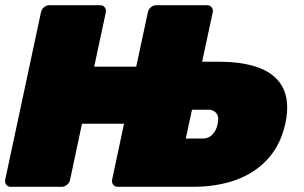

<svg xmlns="http://www.w3.org/2000/svg" viewBox="-23 -720 1171 740"><path d="M19 0Q8 0 1.5 -7.5Q-5 -15 -3 -27L135 -673Q137 -684 146.5 -692Q156 -700 167 -700H363Q374 -700 380.5 -692Q387 -684 385 -673L340 -463H502L547 -673Q549 -684 558.5 -692Q568 -700 579 -700H775Q786 -700 792.5 -692Q799 -684 797 -673L756 -482H821Q918 -482 981 -456.5Q1044 -431 1069 -378.5Q1094 -326 1077 -245Q1060 -165 1011.5 -110Q963 -55 889 -27.5Q815 0 719 0H431Q420 0 413.5 -8Q407 -16 409 -27L455 -243H293L247 -27Q245 -16 235.5 -8Q226 0 215 0ZM693 -186H758Q782 -186 797 -203Q812 -220 816 -243Q822 -270 811 -283.5Q800 -297 782 -297H717Z"/></svg>

Font: Rubik Light Black
Style: Italic
Weight: 900
Italic angle: -12°
Version: Version 2.104